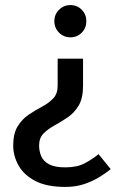

<svg xmlns="http://www.w3.org/2000/svg" viewBox="-20 -528 478 756"><path d="M257 -508Q284 -508 302 -489.5Q320 -471 320 -445Q320 -418 302 -399.5Q284 -381 257 -381Q231 -381 212.5 -399.5Q194 -418 194 -445Q194 -471 212.5 -489.5Q231 -508 257 -508ZM237 208Q164 208 119 184.5Q74 161 53 123.5Q32 86 32 45Q32 -2 49.5 -30.5Q67 -59 93 -76.5Q119 -94 145.5 -108Q172 -122 189.5 -140.5Q207 -159 207 -190V-297H307V-190Q307 -141 289.5 -112Q272 -83 246 -65.5Q220 -48 194.5 -34Q169 -20 151.5 -2.5Q134 15 134 45Q134 68 142.5 87.5Q151 107 173.5 119Q196 131 237 131Q284 131 314.5 114.5Q345 98 368 79L416 138Q400 151 375 167Q350 183 315.5 195.5Q281 208 237 208Z"/></svg>

Font: Epunda Sans Medium
Style: Regular
Weight: 500
Designer: Simon Atzbach
Foundry: typofactur
Version: Version 2.204; ttfautohint (v1.8.4.7-5d5b)